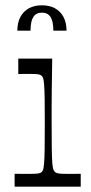

<svg xmlns="http://www.w3.org/2000/svg" viewBox="-20 -704 343 724"><path d="M35.1 0V-48.7Q49.6 -48.6 61.9 -48.4Q74.3 -48.3 84.3 -48.3Q112.3 -48.3 122.3 -49.6Q132.3 -50.9 136.6 -55Q140.7 -58.1 142.9 -65.1Q145 -72 146.4 -90.2Q147.9 -108.4 148.4 -143.4Q148.9 -178.4 148.9 -237.9Q148.9 -296.4 148.4 -331.1Q147.9 -365.7 146.4 -383.6Q145 -401.4 142.9 -408.4Q140.7 -415.4 136.6 -418.6Q132.3 -422.7 122.9 -424Q113.6 -425.3 89 -425.3Q80.1 -425.3 70.6 -425.2Q61 -425.1 48.9 -424.9V-482.9H176.9Q176.7 -465.7 176.2 -433.9Q175.7 -402 175.2 -365.4Q174.7 -328.9 174.7 -296.7Q174.7 -264.6 174.7 -246.1Q174.7 -183.6 175.2 -146.9Q175.7 -110.1 177.1 -91.2Q178.6 -72.3 181.1 -65.2Q183.7 -58.1 187.9 -55Q193 -50.9 202.6 -49.6Q212.3 -48.3 241.1 -48.3Q250.6 -48.3 261.2 -48.4Q271.9 -48.6 284.4 -48.7V0ZM45.4 -588.3Q45.4 -618.6 56.9 -640Q68.3 -661.4 88.9 -672.7Q109.6 -684 138.1 -684Q166.7 -684 187.4 -672.7Q208 -661.4 219.4 -640Q230.9 -618.6 230.9 -588.3H181.1Q181.1 -623.4 170.6 -639.9Q160.1 -656.3 138.1 -656.3Q116.1 -656.3 105.6 -639.9Q95.1 -623.4 95.1 -588.3Z"/></svg>

Font: Ojuju ExtraLight
Style: Regular
Weight: 200
Designer: Chisaokwu Joboson, Mirko Velimirovic
Foundry: Udi Foundry
Version: Version 1.000